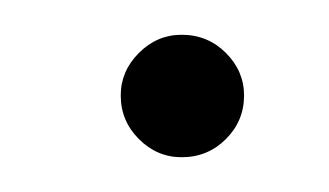

<svg xmlns="http://www.w3.org/2000/svg" viewBox="-20 -86 190 111"><path d="M121.1 -30.8Q121.1 -16.1 110.6 -5.6Q100.1 4.9 85 4.9Q70.8 4.9 60.3 -5.6Q49.8 -16.1 49.8 -30.8Q49.8 -44.9 60.3 -55.4Q70.8 -65.9 85 -65.9Q100.1 -65.9 110.6 -55.4Q121.1 -44.9 121.1 -30.8Z"/></svg>

Font: Clicker Script
Style: Regular
Weight: 400
Designer: Astigmatic (AOETI)
Foundry: Astigmatic (AOETI)
Version: Version 1.000